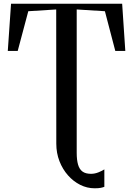

<svg xmlns="http://www.w3.org/2000/svg" viewBox="-20 -763 718 1035"><path d="M490 252Q449.5 252 412.5 233.5Q375.5 215 346.5 182.2Q317.5 149.5 300.5 105.8Q283.5 62 283.5 11.5L283 -712L132.5 -702.5L75.5 -488.5H22L39.5 -743H638.5L655.5 -488.5H601.5L545.5 -702.5L393.5 -712V61Q393.5 99.5 400.8 124.5Q408 149.5 424.8 161.8Q441.5 174 470.5 174Q491.5 174 512 165.5Q532.5 157 542.5 150V244Q535.5 247 523.5 249.5Q511.5 252 490 252Z"/></svg>

Font: Merriweather 120pt
Style: Regular
Weight: 400
Version: Version 2.100